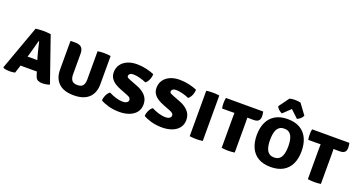

<svg xmlns="http://www.w3.org/2000/svg" viewBox="-44 -1487 4102 2190"><g transform="rotate(20 2007.0 -392.5)"><path d="M199 -551Q225 -555 249.2 -556Q273.5 -557 293.5 -557Q312 -557 333.5 -556Q355 -555 382 -551L571 -7.5Q553.5 0.5 526.5 4.8Q499.5 9 483 9Q455.5 9 430 -1.5Q404.5 -12 391.5 -57L330 -254Q322.5 -280 314.8 -311Q307 -342 299.8 -372.8Q292.5 -403.5 286 -430H280Q269.5 -392 256.8 -343Q244 -294 232 -254.5L150.5 0Q136 3.5 119 5.2Q102 7 83.5 7Q63.5 7 43.2 4Q23 1 10 -4.5L4.5 -13ZM212 -96.5Q205 -96.5 198.5 -96.8Q192 -97 185.2 -97.2Q178.5 -97.5 171.5 -97.5H101L150 -220H211Q217.5 -220 224.2 -220.2Q231 -220.5 237.8 -220.8Q244.5 -221 251.5 -221H314Q321 -221 327 -220.8Q333 -220.5 339 -220.2Q345 -220 352 -220H417.5L461 -97.5H388Q380.5 -97.5 374 -97.2Q367.5 -97 361 -96.8Q354.5 -96.5 347.5 -96.5Z M1109.5 -206.5Q1109.5 -103 1047.8 -44Q986 15 865 15Q744 15 682.2 -44Q620.5 -103 620.5 -206.5V-551L626.5 -557H683.5Q729 -557 753.8 -534Q778.5 -511 778.5 -456.5V-207Q778.5 -161.5 797.5 -135.5Q816.5 -109.5 865 -109.5Q914 -109.5 932.5 -135.5Q951 -161.5 951 -207V-551Q971 -555 992 -556Q1013 -557 1028.5 -557Q1042.5 -557 1066.5 -555.8Q1090.5 -554.5 1109.5 -550.5Z M1190 -41.5Q1190 -60.5 1197.5 -83.8Q1205 -107 1218 -127Q1231 -147 1246.5 -157Q1283.5 -137 1329 -122.8Q1374.5 -108.5 1418 -108.5Q1437 -108.5 1451.5 -113.8Q1466 -119 1474.2 -128.8Q1482.5 -138.5 1482.5 -152.5Q1482.5 -166 1472 -177.2Q1461.5 -188.5 1435.5 -198L1352.5 -230.5Q1314 -244.5 1280.5 -265.5Q1247 -286.5 1226.5 -317Q1206 -347.5 1206 -390Q1206 -442 1233.2 -481.8Q1260.5 -521.5 1310.2 -543.8Q1360 -566 1427.5 -566Q1485 -566 1541.8 -552.8Q1598.5 -539.5 1637 -522.5Q1637 -488.5 1623 -455.5Q1609 -422.5 1584.5 -403.5Q1547.5 -420 1504 -431.2Q1460.5 -442.5 1425.5 -442.5Q1399.5 -442.5 1385.8 -431.5Q1372 -420.5 1372 -405Q1372 -390.5 1385.5 -383Q1399 -375.5 1419 -368L1501.5 -336.5Q1570.5 -311.5 1611.2 -267.8Q1652 -224 1652 -160Q1652 -103.5 1621.8 -64.5Q1591.5 -25.5 1539.2 -5.5Q1487 14.5 1421.5 15Q1343.5 15 1282.8 -3Q1222 -21 1190 -41.5Z M1709 -41.5Q1709 -60.5 1716.5 -83.8Q1724 -107 1737 -127Q1750 -147 1765.5 -157Q1802.5 -137 1848 -122.8Q1893.5 -108.5 1937 -108.5Q1956 -108.5 1970.5 -113.8Q1985 -119 1993.2 -128.8Q2001.5 -138.5 2001.5 -152.5Q2001.5 -166 1991 -177.2Q1980.5 -188.5 1954.5 -198L1871.5 -230.5Q1833 -244.5 1799.5 -265.5Q1766 -286.5 1745.5 -317Q1725 -347.5 1725 -390Q1725 -442 1752.2 -481.8Q1779.5 -521.5 1829.2 -543.8Q1879 -566 1946.5 -566Q2004 -566 2060.8 -552.8Q2117.5 -539.5 2156 -522.5Q2156 -488.5 2142 -455.5Q2128 -422.5 2103.5 -403.5Q2066.5 -420 2023 -431.2Q1979.5 -442.5 1944.5 -442.5Q1918.5 -442.5 1904.8 -431.5Q1891 -420.5 1891 -405Q1891 -390.5 1904.5 -383Q1918 -375.5 1938 -368L2020.5 -336.5Q2089.5 -311.5 2130.2 -267.8Q2171 -224 2171 -160Q2171 -103.5 2140.8 -64.5Q2110.5 -25.5 2058.2 -5.5Q2006 14.5 1940.5 15Q1862.5 15 1801.8 -3Q1741 -21 1709 -41.5Z M2270 -551Q2289 -555 2313 -556Q2337 -557 2351 -557Q2366 -557 2387.2 -556Q2408.5 -555 2428.5 -551V0Q2408.5 3.5 2387.2 4.8Q2366 6 2351 6Q2337 6 2313 4.8Q2289 3.5 2270 0Z M2509 -423Q2505 -441 2504 -456.8Q2503 -472.5 2503 -485.5Q2503 -498.5 2504 -516.2Q2505 -534 2509 -551H2961.5Q2965 -537.5 2966.8 -520.5Q2968.5 -503.5 2968.5 -493Q2968.5 -459 2950.5 -441Q2932.5 -423 2890.5 -423H2870Q2859.5 -423 2842.2 -423.5Q2825 -424 2815.5 -424H2659Q2648.5 -424 2630.2 -423.5Q2612 -423 2601.5 -423ZM2658 -363.5Q2658 -379.5 2658.5 -393.2Q2659 -407 2659 -424V-486H2815.5V-424Q2815.5 -407 2816 -393.2Q2816.5 -379.5 2816.5 -363.5V0Q2802.5 3 2778 4.5Q2753.5 6 2737 6Q2721.5 6 2698 4.5Q2674.5 3 2658 0Z M3145.5 -274.5Q3145.5 -246 3149.2 -215.8Q3153 -185.5 3164.2 -159.5Q3175.5 -133.5 3197.5 -117.2Q3219.5 -101 3256 -101Q3292.5 -101 3314.5 -117.2Q3336.5 -133.5 3347.8 -159.5Q3359 -185.5 3362.8 -215.8Q3366.5 -246 3366.5 -274.5Q3366.5 -303.5 3362.8 -334.2Q3359 -365 3347.8 -391.2Q3336.5 -417.5 3314.5 -433.8Q3292.5 -450 3256 -450Q3219.5 -450 3197.5 -433.8Q3175.5 -417.5 3164.2 -391.2Q3153 -365 3149.2 -334.2Q3145.5 -303.5 3145.5 -274.5ZM2984 -274.5Q2984 -364 3014.8 -429.2Q3045.5 -494.5 3106 -530.2Q3166.5 -566 3255.5 -566Q3345.5 -566 3406 -530.5Q3466.5 -495 3497.2 -429.8Q3528 -364.5 3528 -274.5Q3528 -184.5 3497.2 -119.8Q3466.5 -55 3405.8 -20Q3345 15 3255.5 15Q3165.5 15 3105 -20.2Q3044.5 -55.5 3014.2 -120.5Q2984 -185.5 2984 -274.5ZM3327 -792 3419 -666.5Q3409.5 -643 3388.2 -626Q3367 -609 3351.5 -603.5L3260 -690L3169 -603.5Q3153.5 -609 3132.2 -626Q3111 -643 3101.5 -666.5L3193 -792Q3206.5 -795.5 3224 -797.8Q3241.5 -800 3260 -800Q3278.5 -800 3296 -797.8Q3313.5 -795.5 3327 -792Z M3555 -423Q3551 -441 3550 -456.8Q3549 -472.5 3549 -485.5Q3549 -498.5 3550 -516.2Q3551 -534 3555 -551H4007.5Q4011 -537.5 4012.8 -520.5Q4014.5 -503.5 4014.5 -493Q4014.5 -459 3996.5 -441Q3978.5 -423 3936.5 -423H3916Q3905.5 -423 3888.2 -423.5Q3871 -424 3861.5 -424H3705Q3694.5 -424 3676.2 -423.5Q3658 -423 3647.5 -423ZM3704 -363.5Q3704 -379.5 3704.5 -393.2Q3705 -407 3705 -424V-486H3861.5V-424Q3861.5 -407 3862 -393.2Q3862.5 -379.5 3862.5 -363.5V0Q3848.5 3 3824 4.5Q3799.5 6 3783 6Q3767.5 6 3744 4.5Q3720.5 3 3704 0Z"/></g></svg>

Font: Signika SC
Style: Regular
Weight: 300
Designer: Anna Giedryś
Foundry: Anna Giedryś
Version: Version 2.000